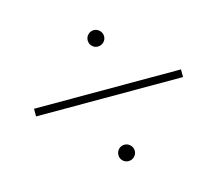

<svg xmlns="http://www.w3.org/2000/svg" viewBox="-71 -644 708 615"><g transform="rotate(-15 283.0 -337.0)"><path d="M522.9 -335H35.6V-360.4H522.9ZM258.3 -526.9Q258.3 -538.1 266.1 -546.1Q273.9 -554.2 285.2 -554.2Q296.4 -554.2 304.4 -546.1Q312.5 -538.1 312.5 -526.9Q312.5 -515.6 304.4 -507.8Q296.4 -500 285.2 -500Q273.9 -500 266.1 -507.8Q258.3 -515.6 258.3 -526.9ZM258.3 -147Q258.3 -158.2 266.1 -166.3Q273.9 -174.3 285.2 -174.3Q296.4 -174.3 304.4 -166.3Q312.5 -158.2 312.5 -147Q312.5 -135.7 304.4 -127.9Q296.4 -120.1 285.2 -120.1Q273.9 -120.1 266.1 -127.9Q258.3 -135.7 258.3 -147Z"/></g></svg>

Font: TypoPRO Roboto
Style: Regular
Weight: 250
Designer: Google
Version: Version 2.136; 2016